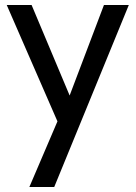

<svg xmlns="http://www.w3.org/2000/svg" viewBox="-20 -510 545 772"><path d="M98 242 211 -22 7 -490H107L260 -126L398 -490H498L198 242Z"/></svg>

Font: Cabin Resolve
Style: Regular-Resolve
Weight: 400
Designer: Pablo Impallari
Foundry: Pablo Impallari. http://www.impallari.com Igino Marini. http://www.ikern.com
Version: Version 3.001